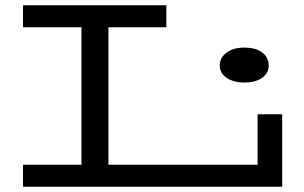

<svg xmlns="http://www.w3.org/2000/svg" viewBox="-20 -706 1149 726"><path d="M1047 -274V0H67V-83H288V-603H67V-686H609V-603H390V-83H954V-274ZM811 -458Q811 -488 836.5 -507Q862 -526 904 -526Q947 -526 971.5 -507.5Q996 -489 996 -458Q996 -430 971.5 -412Q947 -394 904 -394Q862 -394 836.5 -412Q811 -430 811 -458Z"/></svg>

Font: BioRhyme Expanded
Style: Regular
Weight: 400
Width: 7
Designer: Aoife Mooney
Foundry: Aoife Mooney Type
Version: Version 1.001